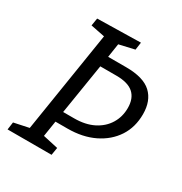

<svg xmlns="http://www.w3.org/2000/svg" viewBox="-164 -821 898 945"><g transform="rotate(30 285.5 -349.0)"><path d="M11 0 17 -43 102 -61 193 -634 113 -650 120 -693 366 -698 360 -655 273 -635 261 -557H363Q462 -557 506.5 -515.5Q551 -474 551 -398Q551 -324 515 -269Q479 -214 414.5 -182.5Q350 -151 264 -151H196L182 -62L268 -43L261 0ZM342 -497H251L205 -211H267Q331 -211 376.5 -234Q422 -257 446.5 -297Q471 -337 471 -387Q471 -441 440 -469Q409 -497 342 -497Z"/></g></svg>

Font: Bitter
Style: Italic
Weight: 400
Italic angle: -9°
Designer: Sol Matas, and Bitter project Authors
Foundry: Sol Matas
Version: Version 2.001